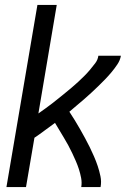

<svg xmlns="http://www.w3.org/2000/svg" viewBox="-20 -755 540 775"><path d="M6 0 131 -735H209L135 -297Q149 -307 163 -317Q177 -327 190.5 -337.5Q204 -348 217 -358.5Q230 -369 243.5 -380Q257 -391 270 -402Q283 -413 295.5 -424.5Q308 -436 320 -448Q332 -460 343 -473Q354 -486 364.5 -500Q375 -514 377 -530H468Q465 -512 454 -495.5Q443 -479 430.5 -464Q418 -449 404.5 -435Q391 -421 377 -407.5Q363 -394 348.5 -380.5Q334 -367 319.5 -354.5Q305 -342 290 -329.5Q275 -317 260 -304Q271 -287 282 -269.5Q293 -252 303 -234Q313 -216 323 -198Q333 -180 342 -161.5Q351 -143 359.5 -123.5Q368 -104 374.5 -84.5Q381 -65 385.5 -43.5Q390 -22 386 0H308Q311 -18 307.5 -36.5Q304 -55 298.5 -72Q293 -89 286 -105Q279 -121 271.5 -137Q264 -153 255.5 -168.5Q247 -184 238 -199Q229 -214 220 -229Q211 -244 202 -259Q181 -244 160.5 -228.5Q140 -213 119 -199L85 0Z"/></svg>

Font: iosevka_custom_sans_ss08
Style: Italic
Weight: 400
Italic angle: -10°
Designer: Belleve Invis
Foundry: Belleve Invis
Version: Version 10.3.0; ttfautohint (v1.8.3)